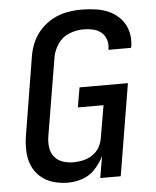

<svg xmlns="http://www.w3.org/2000/svg" viewBox="-53 -788 683 842"><g transform="rotate(-5 288.0 -367.5)"><path d="M213 8Q245 8 277 -3Q309 -14 332.5 -39.5Q356 -65 371 -95L355 0H445L512 -404H299L284 -317H397L373 -177Q370 -155 359 -135Q348 -115 328.5 -102Q309 -89 287.5 -84Q266 -79 244 -79Q220 -79 197.5 -86.5Q175 -94 160.5 -112Q146 -130 143 -154Q140 -178 144 -202L201 -544Q206 -575 225.5 -603.5Q245 -632 276 -644Q307 -656 338 -656Q359 -656 379.5 -651.5Q400 -647 415.5 -634.5Q431 -622 437.5 -602Q444 -582 440 -561Q440 -559 439 -557H539Q540 -561 541 -565Q546 -598 538 -629Q530 -660 510 -683Q490 -706 462.5 -719.5Q435 -733 403 -738Q371 -743 338 -743Q307 -743 275 -737.5Q243 -732 213 -716.5Q183 -701 159 -676Q135 -651 121.5 -620.5Q108 -590 103 -559L47 -217Q41 -182 42 -148Q43 -114 55 -84Q67 -54 91 -32.5Q115 -11 147 -1.5Q179 8 213 8Z"/></g></svg>

Font: Iosevka Sparkle Medium Oblique
Style: Regular
Weight: 500
Italic angle: -9°
Designer: Belleve Invis
Foundry: Belleve Invis
Version: Version 4.5.0; ttfautohint (v1.8.3)